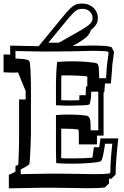

<svg xmlns="http://www.w3.org/2000/svg" viewBox="-55 -966 686 1065"><path d="M420.4 -438Q420.9 -447.8 421.1 -460Q421.4 -472.2 421.9 -486.8H429.2Q429.2 -511.7 429.2 -526.4Q429.2 -541 429.7 -541Q427.7 -542.5 415.3 -543.7Q402.8 -544.9 385.3 -545.9Q367.7 -546.9 348.6 -547.4Q329.6 -547.9 314.5 -547.9H285.6Q284.7 -532.7 284.7 -516.1Q284.7 -499.5 284.7 -482.4V-410.2Q294.9 -409.7 304.2 -409.4Q313.5 -409.2 324.7 -409.2Q329.1 -409.2 344 -409.2Q358.9 -409.2 384.8 -410.2Q384.8 -416.5 385 -423.3Q385.3 -430.2 385.3 -438ZM-5.9 3.9Q5.9 -1.5 14.9 -5.9Q23.9 -10.3 30.8 -14.2V-44.9Q34.7 -46.9 38.6 -48.6Q42.5 -50.3 46.4 -52.2Q47.4 -71.3 48.3 -93.3Q49.3 -115.2 49.8 -135.3Q50.3 -155.3 50.5 -171.1Q50.8 -187 50.8 -194.3V-414.1H87.4V-461.4Q84 -469.7 79.8 -479.5Q75.7 -489.3 70.6 -501.7Q65.4 -514.2 59.1 -529.8Q52.7 -545.4 44.4 -565.9Q44.9 -564.5 41.3 -564Q37.6 -563.5 28.3 -563.2Q19 -563 3.4 -563.5Q-12.2 -564 -35.2 -564.9V-664.1L1.5 -663.1V-712.9L144.5 -710Q148.4 -710 151.9 -709.7Q155.3 -709.5 159.2 -709.5L305.7 -887.7Q322.3 -907.2 334.5 -918.9Q346.7 -930.7 357.2 -936.8Q367.7 -942.9 378.2 -944.6Q388.7 -946.3 401.9 -946.3Q420.9 -946.3 436.5 -939.9Q452.1 -933.6 463.6 -922.9Q475.1 -912.1 481.4 -897.5Q487.8 -882.8 487.8 -866.7Q488.3 -846.2 478.5 -830.3Q468.8 -814.5 449.2 -799.3Q443.8 -778.8 426.3 -762.2Q408.7 -745.6 378.4 -728L347.7 -710.4Q350.1 -710.4 352.3 -710.7Q354.5 -710.9 356.9 -710.9L456.1 -713.4H455.6Q464.8 -713.9 484.1 -713.1Q503.4 -712.4 528.8 -711.4Q538.1 -711.4 564.5 -704.1L577.6 -677.7L567.4 -601.1Q567.4 -599.1 567.4 -595.9Q567.4 -592.8 566.9 -589.8Q566.9 -585 566.2 -575Q565.4 -564.9 564.2 -552.5Q563 -540 562 -526.9Q561 -513.7 560.1 -502.9H527.3Q526.4 -490.2 525.4 -477.5Q524.4 -464.8 523.4 -454.1H519.5V-213.9H482.9V-165H382.3Q382.3 -192.9 382.3 -209Q382.3 -225.1 381.8 -233.6Q381.3 -242.2 380.6 -244.9Q379.9 -247.6 378.9 -247.6Q363.3 -250 342.8 -251.2Q322.3 -252.4 296.9 -252.4H284.7V-120.6Q284.7 -111.8 284.4 -108.2Q284.2 -104.5 284.2 -102.1Q284.2 -99.6 284.2 -97.2Q284.2 -94.7 284.7 -88.4Q298.8 -87.4 315.7 -87.4Q332.5 -87.4 350.6 -87.4Q380.9 -87.4 409.2 -88.4Q437.5 -89.4 457.5 -91.3Q459.5 -103.5 461.4 -117.9Q463.4 -132.3 465.8 -149.4H495.6Q497.1 -160.2 498.5 -172.1Q500 -184.1 502.4 -198.2H601.1Q586.4 -65.9 586.4 2L563.5 24.9Q560.1 25.4 556.9 25.4Q553.7 25.4 549.8 25.9V50.8L526.9 73.7Q506.3 76.2 481.7 77.1Q457 78.1 425.3 78.1L346.2 76.7Q291 75.7 249.5 75.4Q208 75.2 186.5 75.2Q183.6 75.2 167.5 75.4Q151.4 75.7 125.5 76.2Q99.6 76.7 65.9 77.4Q32.2 78.1 -5.9 78.6ZM400.4 -802.2Q429.7 -819.3 444.3 -834Q459 -848.6 458.5 -866.2Q458.5 -887.2 442.9 -902.1Q427.2 -917 401.9 -917Q392.6 -917 385 -915.5Q377.4 -914.1 369.4 -908.9Q361.3 -903.8 351.6 -894.3Q341.8 -884.8 328.1 -868.7L213.4 -729.5H272.5ZM60.1 0Q211.9 -2.9 223.1 -2.9Q245.1 -2.9 284.7 -2.7Q324.2 -2.4 383.3 -1.5L461.9 0Q491.2 0 513.2 -0.7Q535.2 -1.5 550.8 -3.4L557.1 -9.8Q557.1 -41 559.8 -80.6Q562.5 -120.1 567.9 -168.9H527.8Q522 -127.4 516.1 -101.6Q510.3 -75.7 502.9 -71.3Q498.5 -68.8 483.9 -66.4Q469.2 -64 448.2 -62.3Q427.2 -60.5 401.9 -59.3Q376.5 -58.1 350.6 -58.1Q296.4 -58.1 256.8 -61Q255.4 -85.9 255.4 -120.6V-327.6Q286.1 -330.6 333.5 -330.6Q359.9 -330.6 381.3 -329.1Q402.8 -327.6 419.9 -325.2Q428.7 -323.7 434.1 -320.8Q439.5 -317.9 442.6 -309.3Q445.8 -300.8 447 -285.2Q448.2 -269.5 448.2 -243.2H490.2V-350.1V-457.5H450.7Q450.2 -414.1 443.8 -395.5Q442.9 -392.1 442.4 -389.6Q441.9 -387.2 438.7 -385.7Q435.5 -384.3 428 -383.3Q420.4 -382.3 405.8 -381.8Q370.6 -380.9 350.3 -380.4Q330.1 -379.9 324.7 -379.9Q306.6 -379.9 289.3 -380.6Q272 -381.3 255.4 -382.3V-482.4Q255.4 -525.4 257.1 -560.1Q258.8 -594.7 262.2 -622.6Q285.6 -624.5 307.4 -625.2Q329.1 -626 351.1 -626Q367.7 -626 389.4 -625Q411.1 -624 431.4 -622.3Q451.7 -620.6 466.6 -618.2Q481.4 -615.7 484.9 -612.8Q487.3 -610.8 489.3 -606.4Q491.2 -602.1 492.4 -593Q493.7 -584 494.4 -569.3Q495.1 -554.7 495.1 -532.2H533.2Q535.6 -564.5 536.6 -581.5Q537.6 -598.6 538.1 -602.5L547.4 -672.9L543.9 -679.2Q533.2 -682.1 527.8 -682.1Q501 -683.1 483.2 -683.8Q465.3 -684.6 456.5 -684.1L357.4 -681.6Q315.9 -680.7 279.1 -680.7Q242.2 -680.7 208.5 -680.2Q192.9 -680.2 177 -680.2Q161.1 -680.2 144 -680.7L30.8 -683.1V-641.6Q71.8 -639.6 88.6 -636.2Q105.5 -632.8 108.4 -625.5Q110.4 -620.6 111.8 -606.2Q113.3 -591.8 114.3 -573.5Q115.2 -555.2 115.7 -535.2Q116.2 -515.1 116.5 -498.8Q116.7 -482.4 116.7 -472.2Q116.7 -461.9 116.7 -462.9V-243.2Q116.7 -236.8 116.5 -223.4Q116.2 -210 115.7 -192.4Q115.2 -174.8 114.5 -155Q113.8 -135.3 112.8 -116.5Q111.8 -97.7 110.6 -81.5Q109.4 -65.4 107.9 -54.7Q98.6 -47.4 86.7 -40.3Q74.7 -33.2 60.1 -26.4Z"/></svg>

Font: XB Kayhan Sayeh
Style: Regular
Weight: 700
Designer: Behnam
Foundry: Irmug
Version: Version 7.300 2009